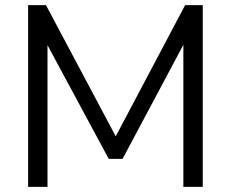

<svg xmlns="http://www.w3.org/2000/svg" viewBox="-20 -725 895 745"><path d="M89.1 0V-705H158.4L444 -167.9H414.2L698.3 -705H766.7V0H691.5V-594.5H714.6L455.6 -108.6H401.8L139.7 -595.5H164.3V0Z"/></svg>

Font: Nunito Sans 12pt ExtraLight
Style: Regular
Weight: 200
Designer: Vernon Adams
Foundry: Vernon Adams
Version: Version 3.101;gftools[0.9.27]